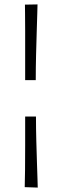

<svg xmlns="http://www.w3.org/2000/svg" viewBox="-20 -714 283 870"><path d="M94 -351Q94 -408 94 -466Q94 -524 94 -573.5Q94 -623 93.5 -655Q93 -687 93 -693L150 -694Q150 -688 149 -655.5Q148 -623 146.5 -574Q145 -525 143.5 -467Q142 -409 142 -351ZM92 134Q93 105 93.5 56Q94 7 94 -55.5Q94 -118 94 -186H143Q143 -131 144.5 -76.5Q146 -22 147.5 24Q149 70 150 100Q151 130 151 136Z"/></svg>

Font: Truculenta Light
Style: Regular
Weight: 300
Version: Version 1.002